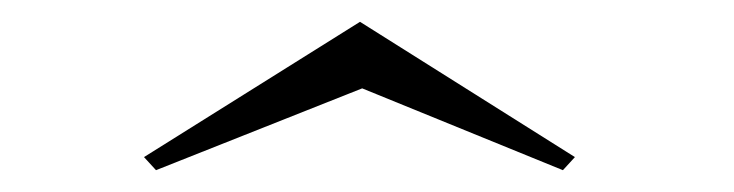

<svg xmlns="http://www.w3.org/2000/svg" viewBox="-20 -714 673 176"><path d="M123 -558 312 -633 496 -558 507 -570 310 -694 112 -570Z"/></svg>

Font: Cantique Normal
Style: Regular
Weight: 400
Designer: Sébastien Hayez
Foundry: Sébastien Hayez & Ariel Martín Pérez
Version: Version 1.000;hotconv 1.0.109;makeotfexe 2.5.65596